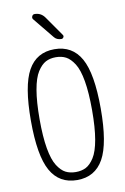

<svg xmlns="http://www.w3.org/2000/svg" viewBox="-103 -1014 706 1084"><g transform="rotate(-10 250.0 -472.5)"><path d="M174.8 -955.1Q210.9 -955.1 232.4 -924.8L311.5 -811.5Q316.4 -804.7 312 -797.4Q307.6 -790 299.8 -790Q272.5 -790 257.8 -809.6L162.1 -926.8Q155.3 -934.6 159.7 -944.8Q164.1 -955.1 174.8 -955.1ZM308.1 -681.2Q283.2 -694.3 250 -694.3Q216.8 -694.3 191.9 -681.2Q167 -668 145 -633.8Q123 -599.6 111.3 -532.2Q99.6 -464.8 99.6 -364.7Q99.6 -264.6 111.3 -197.3Q123 -129.9 145 -95.7Q167 -61.5 191.9 -48.8Q216.8 -36.1 250 -36.1Q283.2 -36.1 308.1 -48.8Q333 -61.5 355 -95.7Q377 -129.9 388.7 -197.3Q400.4 -264.6 400.4 -364.7Q400.4 -464.8 388.7 -532.2Q377 -599.6 355 -633.8Q333 -668 308.1 -681.2ZM401.4 -77.6Q352.5 9.8 250 9.8Q147.5 9.8 98.6 -77.6Q49.8 -165 49.8 -365.2Q49.8 -565.4 98.6 -652.8Q147.5 -740.2 250 -740.2Q352.5 -740.2 401.4 -652.8Q450.2 -565.4 450.2 -365.2Q450.2 -165 401.4 -77.6Z"/></g></svg>

Font: Rounded Mgen+ 2m light
Style: Regular
Weight: 200
Designer: [Source Han Sans]
Ryoko NISHIZUKA  (kana & ideographs); Paul D. Hunt (Latin, Greek & Cyrillic); Wenlong ZHANG  (bopomofo
Version: Version 1.059.20150602